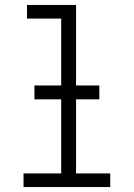

<svg xmlns="http://www.w3.org/2000/svg" viewBox="-20 -755 540 775"><path d="M75 0V-55H227V-680H89V-735H287V-55H425V0ZM119 -354V-410H381V-354Z"/></svg>

Font: Iosevka Term Light
Style: Regular
Weight: 300
Monospace: yes
Designer: Belleve Invis
Foundry: Belleve Invis
Version: Version 9.0.1; ttfautohint (v1.8.3)